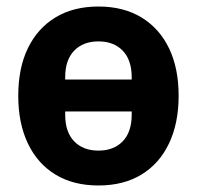

<svg xmlns="http://www.w3.org/2000/svg" viewBox="-20 -557 604 589"><path d="M282 12Q205 12 150 -21.5Q95 -55 65.5 -117Q36 -179 36 -263Q36 -348 65.5 -409Q95 -470 150 -503.5Q205 -537 282 -537Q359 -537 414 -503.5Q469 -470 498.5 -409Q528 -348 528 -263Q528 -179 498.5 -117Q469 -55 414 -21.5Q359 12 282 12ZM282 -95Q329 -95 356.5 -123.5Q384 -152 384 -205V-215H180V-205Q180 -152 207.5 -123.5Q235 -95 282 -95ZM180 -320V-313H384V-320Q384 -373 356.5 -401.5Q329 -430 282 -430Q235 -430 207.5 -401.5Q180 -373 180 -320Z"/></svg>

Font: IBM Plex Sans
Style: Regular
Weight: 400
Designer: Mike Abbink, Paul van der Laan, Pieter van Rosmalen
Foundry: Bold Monday
Version: Version 3.201